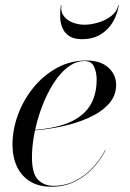

<svg xmlns="http://www.w3.org/2000/svg" viewBox="-20 -700 496 730"><path d="M175.5 10Q127.5 10 94.5 -10.2Q61.5 -30.5 44.5 -66.5Q27.5 -102.5 27.5 -150Q27.5 -207.5 48.5 -264.2Q69.5 -321 107.5 -367.5Q145.5 -414 196.8 -442Q248 -470 308 -470Q362 -470 391.8 -443.2Q421.5 -416.5 421.5 -377Q421.5 -336 393.5 -305Q365.5 -274 318.8 -252.8Q272 -231.5 215.8 -219.5Q159.5 -207.5 102.5 -203.5V-205.5Q148 -208.5 186.2 -216.8Q224.5 -225 254.2 -239.5Q284 -254 304.8 -275.8Q325.5 -297.5 336.5 -328Q347.5 -358.5 347.5 -398.5Q347.5 -424 337.8 -446Q328 -468 301 -468Q272.5 -468 246.8 -451Q221 -434 198.8 -404.8Q176.5 -375.5 158.5 -338.2Q140.5 -301 127.8 -260Q115 -219 108.2 -178.5Q101.5 -138 101.5 -102.5Q101.5 -39.5 124.8 -16.5Q148 6.5 183 6.5Q227.5 6.5 264.8 -12Q302 -30.5 331.2 -61.2Q360.5 -92 380 -129.5L381.5 -129Q362 -91 332.2 -59.5Q302.5 -28 263.2 -9Q224 10 175.5 10ZM291.5 -551Q261.5 -551 243.8 -562.5Q226 -574 217.8 -592.8Q209.5 -611.5 208.8 -634.2Q208 -657 211.5 -680H213.5Q210 -655.5 222.5 -639Q235 -622.5 256.5 -614.2Q278 -606 301.5 -606Q325 -606 353 -614.2Q381 -622.5 402.8 -639Q424.5 -655.5 429.5 -680H431.5Q428 -657 418.2 -634.2Q408.5 -611.5 391.5 -592.8Q374.5 -574 350 -562.5Q325.5 -551 291.5 -551Z"/></svg>

Font: Bodoni Moda 96pt
Style: Italic
Weight: 400
Italic angle: -13°
Version: Version 2.004